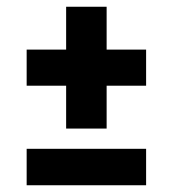

<svg xmlns="http://www.w3.org/2000/svg" viewBox="-20 -577 512 569"><path d="M413 -28H59V-136H413ZM296 -430H413V-323H296V-196H176V-323H59V-430H176V-557H296Z"/></svg>

Font: Raleway
Style: Bold
Weight: 700
Designer: Matt McInerney, Pablo Impallari, Rodrigo Fuenzalida
Foundry: Matt McInerney, Pablo Impallari, Rodrigo Fuenzalida
Version: Version 3.000